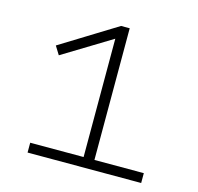

<svg xmlns="http://www.w3.org/2000/svg" viewBox="-103 -814 954 924"><g transform="rotate(15 374.0 -352.5)"><path d="M112 0V-49H378V-665L410 -658L136 -491L110 -533L389 -705H432V-49H678V0Z"/></g></svg>

Font: Nunito Sans 7pt Expanded ExtraLight
Style: Regular
Weight: 250
Width: 7
Designer: Vernon Adams
Foundry: Vernon Adams
Version: Version 3.101;gftools[0.9.27]